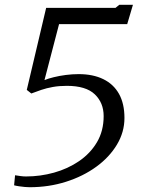

<svg xmlns="http://www.w3.org/2000/svg" viewBox="-20 -776 590 803"><path d="M43 -43Q56 -41 67 -39.5Q78 -38 89 -38Q148.5 -38 206 -54Q263.5 -70 310.5 -102Q357.5 -134 385.5 -181.2Q413.5 -228.5 413.5 -290.5Q413.5 -346 376.5 -381.5Q339.5 -417 259.5 -417Q227 -417 200.8 -412.2Q174.5 -407.5 152.5 -400Q130.5 -392.5 111 -385L92 -400L173 -743H463L479 -756H536L512 -675H227L166 -441Q181.5 -447.5 205 -453.2Q228.5 -459 255.5 -462.5Q282.5 -466 309 -466Q369 -466 412 -445Q455 -424 477.8 -383.2Q500.5 -342.5 500.5 -282.5Q500.5 -223.5 469 -171Q437.5 -118.5 382.5 -78.5Q327.5 -38.5 256 -15.8Q184.5 7 104 7Q95.5 7 84 6Q72.5 5 60.5 3.2Q48.5 1.5 39 -1Z"/></svg>

Font: Merriweather 7pt Light
Style: Italic
Weight: 300
Italic angle: -7.8°
Designer: Eben Sorkin
Foundry: Eben Sorkin
Version: Version 2.200;gftools[0.9.31]